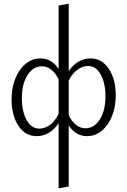

<svg xmlns="http://www.w3.org/2000/svg" viewBox="-20 -736 693 1045"><path d="M610 -217Q610 -154 589.5 -103.5Q569 -53 533.5 -24Q498 5 454 5Q392 5 354 -53V279L299 289V-65Q250 5 180 5Q117 5 80 -51.5Q43 -108 43 -196Q43 -259 64 -310Q85 -361 120.5 -389.5Q156 -418 200 -418Q262 -418 299 -360V-706L354 -716V-349Q402 -418 473 -418Q535 -418 572.5 -361Q610 -304 610 -217ZM554 -212Q554 -284 528 -330.5Q502 -377 459 -377Q430 -377 402 -357Q374 -337 354 -298V-109Q370 -76 393 -57Q416 -38 445 -38Q493 -38 523.5 -86.5Q554 -135 554 -212ZM299 -117V-304Q283 -337 260 -356Q237 -375 208 -375Q160 -375 129.5 -327Q99 -279 99 -202Q99 -129 125 -82.5Q151 -36 194 -36Q223 -36 251 -55.5Q279 -75 299 -117Z"/></svg>

Font: Ysabeau Infant Semilight
Style: Regular
Weight: 300
Designer: Christian Thalmann (Catharsis Fonts)
Version: Version 0.003